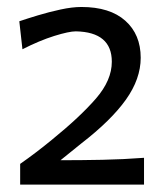

<svg xmlns="http://www.w3.org/2000/svg" viewBox="-20 -838 467 539"><path d="M36.6 -319.8V-377.9Q59.1 -393.6 81.8 -410.9Q104.5 -428.2 126.5 -446.3Q204.6 -509.8 249.3 -561.3Q293.9 -612.8 293.9 -664.6Q293.9 -748 192.9 -750Q173.8 -750 132.3 -737.1Q90.8 -724.1 43 -699.7L34.2 -778.3Q55.7 -785.6 86.4 -794.9Q117.2 -804.2 149.9 -811.3Q182.6 -818.4 208.5 -818.4Q288.6 -818.4 331.8 -779.8Q375 -741.2 375 -675.8Q375 -616.7 333.5 -558.3Q292 -500 208 -435.1L149.9 -388.2Q209 -388.2 267.8 -389.4Q326.7 -390.6 384.3 -395V-319.8Z"/></svg>

Font: Pinar-DS1-FD Medium
Style: Regular
Weight: 500
Designer: Amin Abedi
Version: Version 3.000